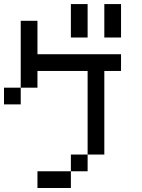

<svg xmlns="http://www.w3.org/2000/svg" viewBox="-20 -937 707 957"><path d="M0 -416.7V-500H83.3V-416.7ZM166.7 0V-83.3H333.3V0ZM166.7 -583.3V-500H83.3V-833.3H166.7V-666.7H583.3V-583.3H500V-166.7H416.7V-583.3ZM333.3 -83.3V-166.7H416.7V-83.3ZM333.3 -750V-916.7H416.7V-750ZM500 -750V-916.7H583.3V-750Z"/></svg>

Font: Galmuri11 Condensed
Style: Regular
Weight: 400
Width: 3
Designer: Lee Minseo (quiple)
Version: Version 2.399;hotconv 1.1.1;makeotfexe 2.6.0 DEVELOPMENT